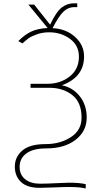

<svg xmlns="http://www.w3.org/2000/svg" viewBox="-20 -874 592 1132"><path d="M67.4 108.4Q67.4 51.8 111.3 13.7Q155.3 -24.4 249 -24.4Q335 -24.4 397.9 -65.4Q460.9 -106.4 460.9 -179.7Q460.9 -270.5 406.2 -313.5Q351.6 -356.4 271.5 -356.4H160.2V-379.9H258.8Q335.9 -379.9 390.6 -422.9Q445.3 -465.8 445.3 -540Q445.3 -606.4 392.6 -645Q339.8 -683.6 269.5 -683.6Q230.5 -683.6 196.8 -671.4Q163.1 -659.2 147.9 -647.9Q132.8 -636.7 112.3 -618.2L87.9 -631.8Q123 -667 160.2 -686Q197.3 -705.1 260.7 -709L147.5 -846.7H181.6L275.4 -728.5Q311.5 -804.7 343.8 -829.6Q376 -854.5 416 -854.5H435.5V-832H418.9Q380.9 -832 352.5 -803.7Q324.2 -775.4 290 -708Q370.1 -704.1 422.9 -656.2Q475.6 -608.4 475.6 -541Q475.6 -418.9 344.7 -371.1Q409.2 -358.4 450.2 -306.6Q491.2 -254.9 491.2 -180.7Q491.2 -100.6 425.8 -49.8Q360.4 1 252.9 1Q175.8 1 135.7 30.3Q95.7 59.6 95.7 109.4Q95.7 157.2 128.9 183.1Q162.1 209 214.8 209Q254.9 209 310.1 206.1Q365.2 203.1 386.7 203.1Q450.2 203.1 485.4 211.9V237.3Q453.1 228.5 386.7 228.5Q352.5 228.5 298.8 231Q245.1 233.4 213.9 233.4Q139.6 233.4 103.5 198.7Q67.4 164.1 67.4 108.4Z"/></svg>

Font: Gothic A1 Thin
Style: Regular
Weight: 250
Designer: HanYang I&C Co.,Ltd.
Foundry: HanYang I&C Co.,Ltd.
Version: Version 2.50